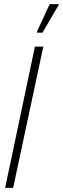

<svg xmlns="http://www.w3.org/2000/svg" viewBox="-20 -915 305 935"><path d="M5 0 150 -688H191L44 0ZM160 -756V-761L222 -895H265V-890L187 -756Z"/></svg>

Font: Saira UltraCondensed ExtraLight
Style: Italic
Weight: 250
Width: 1
Italic angle: -12°
Designer: Hector Gatti with collaboration of the Omnibus-Type team
Foundry: Omnibus-Type
Version: Version 1.101